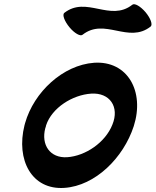

<svg xmlns="http://www.w3.org/2000/svg" viewBox="-20 -876 756 933"><path d="M381 -707C489 -792 604 -662 712 -747C723 -756 712 -787 687 -817C662 -846 634 -862 623 -853C515 -768 400 -898 292 -813C282 -804 293 -773 318 -743C342 -714 371 -698 381 -707ZM99 -267C57 -99 134 48 293 37C443 27 580 -109 630 -263C684 -432 600 -582 437 -571C286 -560 145 -429 102 -278C101 -274 100 -270 99 -267ZM204 -267C232 -352 332 -415 423 -421C513 -427 562 -357 526 -270C492 -184 396 -118 306 -112C223 -107 179 -172 200 -253C202 -257 203 -262 204 -267Z"/></svg>

Font: Nupuram Black Oblique
Style: Regular
Weight: 900
Designer: Santhosh Thottingal (santhosh.thottingal@gmail.com)
Foundry: SMC
Version: Version 1.000